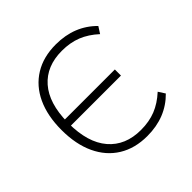

<svg xmlns="http://www.w3.org/2000/svg" viewBox="-179 -886 1068 1068"><g transform="rotate(-45 354.5 -352.5)"><path d="M399 8Q302 8 231.5 -35.5Q161 -79 123 -160Q85 -241 85 -353Q85 -465 122.5 -545.5Q160 -626 230.5 -669.5Q301 -713 399 -713Q473 -713 533 -689Q593 -665 639 -618L614 -579Q566 -623 514.5 -643.5Q463 -664 398 -664Q277 -664 209 -586.5Q141 -509 139 -362L119 -382H533V-334H118L139 -352Q139 -201 207.5 -121Q276 -41 398 -41Q463 -41 514.5 -61.5Q566 -82 614 -126L639 -87Q593 -40 533 -16Q473 8 399 8Z"/></g></svg>

Font: Nunito Sans 7pt ExtraLight
Style: Regular
Weight: 250
Designer: Vernon Adams
Foundry: Vernon Adams
Version: Version 3.101;gftools[0.9.27]